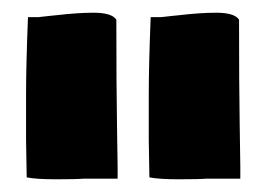

<svg xmlns="http://www.w3.org/2000/svg" viewBox="-20 -736 418 302"><path d="M58 -711 68 -712Q102 -716 127 -716Q156 -716 163 -705Q163 -602 164 -541L165 -474V-455H112Q100 -454 68 -454Q37 -454 22 -457L21 -515V-588Q21 -634 24 -709H40ZM251 -711 261 -712Q295 -716 320 -716Q349 -716 356 -705Q356 -602 357 -541L358 -474V-455H305Q293 -454 261 -454Q230 -454 215 -457L214 -515V-588Q214 -634 217 -709H233Z"/></svg>

Font: Londrina Solid Black
Style: Regular
Weight: 900
Designer: Marcelo Magalhaes
Foundry: Marcelo Magalhães
Version: Version 1.002